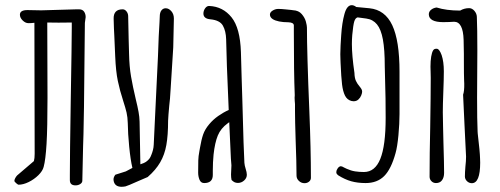

<svg xmlns="http://www.w3.org/2000/svg" viewBox="-20 -696 1902 730"><path d="M136.7 -656.7 272.5 -660.6H280.3Q293.5 -660.6 299.6 -651.9Q305.7 -643.1 305.7 -630.9L302.7 -608.9L299.3 -287.1Q299.3 -288.6 297.4 -187L295.9 -138.7L293 -8.8Q293 -1.5 285.2 3.7Q277.3 8.8 267.1 8.8Q245.6 8.8 245.6 -11.2V-30.3Q245.6 -104 249 -314Q252.9 -542 252.9 -591.3V-610.4L202.6 -609.9L159.7 -610.4Q159.7 -518.1 160.2 -456.1L160.6 -323.7Q160.6 -210.9 157 -149.4Q153.3 -87.9 146 -61.5Q142.1 -45.9 126 -30Q109.9 -14.2 89.1 -3.9Q68.4 6.3 50.3 6.3Q48.3 6.3 41.5 0.5Q34.7 -5.4 34.7 -8.3Q34.7 -12.2 37.6 -18.1Q40.5 -23.9 44.9 -28.8L108.9 -83.5Q111.8 -93.8 111.8 -111.3L110.8 -609.4Q99.6 -607.9 88.4 -607.9Q76.7 -607.9 66.2 -618.2Q55.7 -628.4 55.7 -640.1Q55.7 -657.7 84.5 -657.7Z M609.9 -664.6Q621.6 -664.6 631.3 -653.6Q641.1 -642.6 641.1 -625.5L640.1 -580.1Q638.7 -541.5 638.7 -516.1L628.9 -359.9Q626.5 -315.9 623.5 -294.4L620.6 -261.2L619.1 -236.8Q619.1 -181.6 612.5 -144.8Q606 -107.9 589.1 -78.9Q572.3 -49.8 541.5 -22.9L506.3 -7.8Q463.9 11.2 457 12.7Q448.7 14.2 442.4 14.2Q416.5 14.2 412.1 -8.3Q411.6 -10.3 411.6 -13.7Q411.6 -22.5 418.5 -31.7L458.5 -44.4L483.4 -57.6Q476.1 -88.4 471.2 -138.4Q466.3 -188.5 465.8 -228Q465.3 -250 461.2 -268.1Q457 -286.1 448.7 -311.5Q435.5 -352.1 428 -388.2Q420.4 -424.3 418 -481.9L414.6 -560.1Q413.1 -582.5 412.1 -624.5Q411.1 -660.6 446.3 -660.6Q454.6 -660.6 460.7 -653.1Q466.8 -645.5 467.3 -635.7Q467.8 -591.3 469.2 -545.4L470.7 -491.2Q471.7 -442.9 478.3 -404.8Q484.9 -366.7 496.1 -319.3Q503.4 -289.6 506.8 -270.5Q510.3 -251.5 510.7 -233.4L513.7 -71.3Q518.6 -72.8 526.9 -76.2Q535.2 -79.6 542.5 -86.7Q549.8 -93.8 552.2 -99.6Q553.2 -102.1 556.2 -109.1Q559.1 -116.2 561.5 -125.5Q564 -134.8 564.5 -146Q567.4 -199.2 569.3 -247.1L580.6 -481.4Q583.5 -570.8 586.4 -609.9Q587.4 -628.4 587.4 -632.3Q587.4 -648.4 593.8 -656.5Q600.1 -664.6 609.9 -664.6Z M884.8 -0.5Q877 -0.5 871.6 -3.2Q866.2 -5.9 860.4 -11.7Q858.4 -21 858.4 -32.7Q858.4 -40 859.4 -55.7L859.9 -67.4L857.9 -92.8L851.6 -231.4L845.7 -227.1Q819.3 -208 808.1 -180.7Q796.9 -153.3 792 -108.4Q789.1 -78.1 789.1 -48.3V-30.8Q789.1 0 756.3 0Q743.7 0 738.5 -12.7Q733.4 -25.4 733.4 -39.6Q733.4 -69.3 733.9 -85.9Q734.4 -102.5 737.8 -119.6L740.2 -133.3Q745.6 -165 752.4 -184.8Q759.3 -204.6 775.4 -223.6Q790 -241.2 809.8 -255.1Q829.6 -269 849.6 -277.8Q840.8 -474.6 839.8 -546.9Q838.9 -578.1 827.4 -598.6Q815.9 -619.1 779.8 -622.6Q753.4 -625 753.4 -644.5Q753.4 -655.3 760 -664.6Q766.6 -673.8 775.9 -673.3Q827.6 -670.9 860.4 -630.1Q893.1 -589.4 896 -498Q897.5 -448.7 898.7 -402.3Q899.9 -356 901.4 -315.4Q906.7 -113.3 909.2 -77.1Q910.2 -65.9 913.6 -55.7Q918.5 -40.5 918.5 -31.7Q918.5 -19 908.2 -9.8Q897.9 -0.5 884.8 -0.5Z M1162.1 -20Q1162.1 -11.2 1155 -5.4Q1147.9 0.5 1137.7 0.5Q1125.5 0.5 1116.5 -8.1Q1107.4 -16.6 1107.4 -28.3Q1107.4 -75.7 1104 -164.6Q1101.6 -239.7 1101.6 -273.4V-300.3L1100.6 -312.5Q1100.1 -317.9 1100.1 -324.7Q1100.1 -330.6 1100.6 -332V-336.4Q1097.2 -418 1097.2 -574.2V-599.6Q1096.7 -610.4 1076.7 -611.3Q1056.6 -611.3 1041 -614.5Q1025.4 -617.7 1016.6 -623.5Q1006.3 -630.4 1006.3 -640.6Q1006.3 -649.4 1016.6 -655.8Q1026.9 -662.1 1038.1 -662.1Q1049.3 -662.1 1066.9 -660.2L1086.9 -658.2L1093.8 -657.2Q1115.7 -656.2 1127.4 -642.3Q1139.2 -628.4 1143.1 -613.5Q1147 -598.6 1147 -591.3Q1147 -496.1 1156.2 -272.9Q1162.1 -129.9 1162.1 -20Z M1446.3 -247.6Q1446.3 -142.1 1426 -92Q1405.8 -42 1363.8 -42Q1346.2 -42 1330.3 -44.4Q1314.5 -46.9 1298.3 -54.2Q1296.4 -55.2 1288.1 -59.1Q1281.2 -63.5 1275.9 -64Q1269.5 -63.5 1264.4 -56.6Q1259.3 -49.8 1258.8 -42.5V-38.1Q1260.3 -33.7 1266.1 -29.3Q1291 -13.7 1315.4 -6.8Q1339.8 0 1370.1 0Q1414.1 0 1440.7 -26.6Q1467.3 -53.2 1483.9 -113.8Q1490.7 -137.7 1494.9 -182.1Q1499 -226.6 1499 -262.7V-423.3Q1499 -541.5 1471.4 -600.1Q1443.8 -658.7 1384.8 -664.6L1334.5 -669.4Q1325.7 -676.3 1317.4 -676.3Q1298.8 -676.3 1289.6 -642.6Q1280.3 -608.9 1277.3 -562.5L1276.4 -548.3Q1275.9 -541.5 1274.9 -523.2Q1273.9 -504.9 1273.9 -490.2Q1273.9 -477.1 1274.4 -470.7L1274.9 -456.5Q1277.3 -401.4 1280.5 -375Q1283.7 -348.6 1291.7 -332.5Q1299.8 -316.4 1316.4 -312Q1322.3 -311 1324.7 -311Q1335.4 -311 1342.8 -317.9Q1350.1 -324.7 1353.5 -333.5Q1356.9 -342.3 1356.9 -347.2Q1356.9 -352.5 1354.5 -356.9Q1352.1 -361.3 1347.2 -367.2Q1338.4 -377.4 1333.3 -388.4Q1328.1 -399.4 1327.6 -418.9Q1317.9 -484.9 1317.9 -528.3Q1317.9 -545.4 1319.3 -563Q1322.8 -600.6 1326.9 -614.3Q1331.1 -627.9 1339.8 -629.9L1372.6 -625.5Q1397.9 -622.1 1413.3 -603.3Q1428.7 -584.5 1435.8 -545.9Q1442.9 -507.3 1442.9 -444.3L1445.8 -321.8Q1446.3 -292 1446.3 -247.6Z M1740.7 -335.9Q1742.7 -283.7 1746.1 -220.7Q1750.5 -140.6 1752 -100.6Q1752 -84 1749.5 -62.5Q1747.6 -39.6 1747.6 -24.4Q1748 -14.2 1755.9 -6.8Q1763.7 0.5 1773.9 0.5Q1805.7 0.5 1805.7 -77.6L1805.2 -94.2Q1804.7 -118.2 1796.4 -188L1795.9 -195.3Q1793.9 -238.8 1793.9 -323.7Q1793.9 -380.4 1794.4 -413.6Q1794.9 -446.8 1794.9 -503.4Q1794.9 -588.9 1793 -632.3Q1792.5 -644.5 1783.7 -654.8Q1774.9 -665 1763.7 -665Q1745.1 -665 1729.5 -655.8Q1676.8 -655.8 1640.1 -667.5Q1627.9 -666 1619.1 -658.9Q1610.4 -651.9 1610.4 -641.6Q1610.4 -627 1624.3 -619.4Q1638.2 -611.8 1665.5 -611.8Q1679.2 -611.8 1688 -612.3L1706.5 -613.3Q1740.7 -613.3 1742.7 -544.4Q1743.7 -517.1 1743.7 -490.7V-464.4Q1743.7 -408.2 1744.6 -390.1L1745.1 -377.9Q1745.6 -349.6 1740.7 -335.9ZM1617.2 -423.8Q1617.7 -413.1 1617.7 -399.9Q1617.7 -335 1615.7 -212.9Q1613.3 -110.4 1613.3 -24.4Q1613.3 -14.2 1620.4 -7.1Q1627.4 0 1637.7 0Q1652.8 0 1660.6 -10.7Q1668.5 -21.5 1668.5 -38.6Q1668.5 -72.8 1666 -153.3Q1665.5 -181.6 1664.6 -212.9Q1663.6 -244.1 1663.6 -269Q1663.6 -296.4 1665.5 -345.7Q1667.5 -395 1667.5 -424.8Q1667.5 -461.4 1659.2 -486.3Q1650.4 -510.7 1640.1 -510.7Q1634.3 -510.7 1631.3 -509Q1628.4 -507.3 1626.5 -503.9Q1622.1 -496.6 1619.4 -480.7Q1616.7 -464.8 1616.7 -442.4Z"/></svg>

Font: Amatica SC
Style: Bold
Weight: 400
Designer: Vernon Adams, Ben Nathan
Foundry: newtypography
Version: Version 2.000